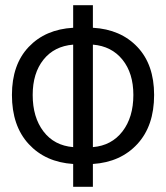

<svg xmlns="http://www.w3.org/2000/svg" viewBox="-20 -698 640 740"><path d="M262 22V-66Q155 -73 90.5 -143Q26 -213 26 -332Q26 -449 90.5 -517Q155 -585 262 -591V-678H338V-591Q445 -585 509.5 -517Q574 -449 574 -332Q574 -213 509.5 -143Q445 -73 338 -66V22ZM106 -332Q106 -246 147.5 -191.5Q189 -137 262 -131V-526Q189 -520 147.5 -468Q106 -416 106 -332ZM494 -332Q494 -416 452 -468Q410 -520 338 -526V-131Q410 -137 452 -191.5Q494 -246 494 -332Z"/></svg>

Font: SauceCodePro NFM
Style: Regular
Weight: 400
Monospace: yes
Designer: Paul D. Hunt, Teo Tuominen
Foundry: Adobe
Version: Version 2.042;hotconv 1.1.0;makeotfexe 2.6.0;Nerd Fonts 3.3.